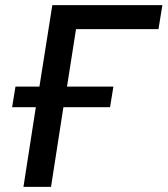

<svg xmlns="http://www.w3.org/2000/svg" viewBox="-20 -725 650 745"><path d="M71 0 119 -309H27L40 -389H133L183 -705H610L595 -612H275L240 -389H420L407 -309H226L178 0Z"/></svg>

Font: Nunito Sans 7pt SemiCondensed SemiBold
Style: Italic
Weight: 600
Width: 4
Italic angle: -9°
Designer: Vernon Adams
Foundry: Vernon Adams
Version: Version 3.101;gftools[0.9.27]